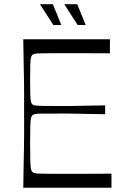

<svg xmlns="http://www.w3.org/2000/svg" viewBox="-20 -885 593 905"><path d="M89.7 0Q90.7 -72 91.6 -118Q92.6 -164 93.1 -194.5Q93.6 -225 93.6 -247.5Q93.6 -270 93.6 -293.5Q93.6 -317 93.6 -350Q93.6 -383 93.6 -406.5Q93.6 -430 93.6 -452.5Q93.6 -475 93.1 -505.5Q92.6 -536 91.6 -582Q90.7 -628 89.7 -700H498.3L497.9 -633.7Q474.7 -633.8 451 -633.9Q427.3 -634 402 -634.1Q376.7 -634.1 349.9 -634.1Q323.1 -634.1 294 -634.1Q242.1 -634.1 211.4 -634.1Q180.7 -634 165.1 -633.4Q149.6 -632.8 143.1 -631.2Q136.6 -629.6 133.3 -627.1Q128.6 -623.4 126.1 -614.4Q123.7 -605.4 122.8 -581.8Q121.9 -558.3 121.9 -509.7Q121.9 -462 122.8 -438Q123.7 -414 126.1 -405.1Q128.6 -396.1 133.3 -392.3Q137.7 -388.9 147 -387.6Q156.3 -386.4 180.9 -385.9Q205.4 -385.3 253.7 -385.3Q279.6 -385.3 296.1 -385.3Q312.6 -385.3 332.3 -385.8Q352 -386.3 384.9 -386.8Q417.9 -387.3 475.7 -388.3V-346.7Q417.9 -347.7 384.9 -348.2Q352 -348.7 332.3 -349.2Q312.6 -349.7 296.1 -349.7Q279.6 -349.7 253.7 -349.7Q205.4 -349.7 181 -349.6Q156.6 -349.6 147.4 -347.9Q138.3 -346.1 133.6 -342.6Q128.7 -338.7 126.3 -328.6Q123.9 -318.4 122.9 -291.3Q121.9 -264.1 121.9 -208Q121.9 -151.7 122.9 -124.6Q123.9 -97.4 126.3 -87.4Q128.7 -77.4 133.6 -73.4Q137.1 -70.9 143.6 -69.1Q150 -67.3 165.5 -66.7Q181 -66 211.6 -65.9Q242.1 -65.9 294 -65.9Q324.3 -65.9 352.1 -65.9Q379.9 -65.9 405.2 -65.9Q430.6 -66 455.6 -66.2Q480.6 -66.3 505.4 -66.4V0ZM346 -767.1 283.1 -865.1H344L383.9 -767.1ZM231.3 -767.1 168.4 -865.1H229.3L269.1 -767.1Z"/></svg>

Font: Ojuju ExtraLight
Style: Regular
Weight: 200
Designer: Chisaokwu Joboson, Mirko Velimirovic
Foundry: Udi Foundry
Version: Version 1.000